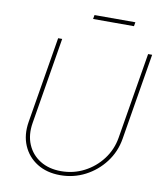

<svg xmlns="http://www.w3.org/2000/svg" viewBox="-96 -965 903 1053"><g transform="rotate(10 356.0 -438.5)"><path d="M311 10.3Q235.8 10.3 181.9 -23.4Q127.9 -57.1 103 -115.5Q78.1 -173.8 90.3 -247.6L169.9 -727.5H192.4L112.8 -245.6Q101.6 -178.2 123.8 -125.5Q146 -72.8 194.8 -42.5Q243.7 -12.2 311.5 -12.2Q380.9 -12.2 440.2 -43Q499.5 -73.7 539.8 -127Q580.1 -180.2 591.3 -247.6L670.9 -727.5H693.4L613.8 -245.6Q601.6 -171.9 557.6 -114Q513.7 -56.2 449.5 -22.9Q385.3 10.3 311 10.3ZM571.8 -887.2 567.9 -864.7H340.3L344.2 -887.2Z"/></g></svg>

Font: Inter 16pt Thin
Style: Italic
Weight: 250
Italic angle: -9.3988°
Version: Version 4.001;git-66647c0bb